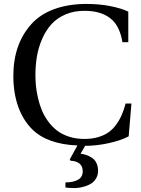

<svg xmlns="http://www.w3.org/2000/svg" viewBox="-20 -727 720 977"><path d="M47.9 -340.8Q47.9 -502 139.2 -604Q184.1 -654.3 256.3 -680.7Q328.6 -707 420.9 -707Q485.4 -707 540.8 -696Q596.2 -685.1 632.8 -668V-512.2H603Q589.4 -597.2 540.5 -634.5Q491.7 -671.9 411.1 -671.9Q356.9 -672.4 313.7 -653.8Q270.5 -635.3 242.2 -604.2Q213.9 -573.2 195.1 -530.5Q176.3 -487.8 168.2 -441.7Q160.2 -395.5 160.2 -344.2Q160.2 -316.4 163.1 -288.1Q166 -259.8 173.6 -227.1Q181.2 -194.3 193.1 -165.5Q205.1 -136.7 224.9 -109.6Q244.6 -82.5 269.8 -63Q294.9 -43.5 330.8 -31.7Q366.7 -20 409.2 -20Q447.8 -20 478.8 -29.1Q509.8 -38.1 531.7 -53.5Q553.7 -68.8 570.8 -92.3Q587.9 -115.7 599.1 -141.4Q610.4 -167 619.1 -200.2H648.9L634.8 -33.2Q597.7 -13.2 535.2 1Q472.7 15.1 413.1 15.1L390.1 55.2Q406.2 57.1 420.2 62Q434.1 66.9 448.2 76.2Q462.4 85.4 470.7 102.5Q479 119.6 479 142.1Q479 164.1 469 180.7Q459 197.3 445.1 206.3Q431.2 215.3 413.1 220.9Q395 226.6 381.8 228.3Q368.7 230 356.9 230Q334 230 313 227.1V201.2Q352.5 201.2 376.7 187.7Q400.9 174.3 400.9 145Q400.9 94.2 338.9 90.8L335 84L374 13.2Q219.7 6.8 143.1 -69.8Q97.2 -115.7 72.5 -184.8Q47.9 -253.9 47.9 -340.8Z"/></svg>

Font: Heuristica
Style: Regular
Weight: 400
Version: Version 1.0.2